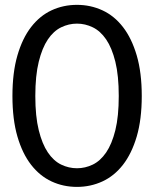

<svg xmlns="http://www.w3.org/2000/svg" viewBox="-20 -744 620 772"><path d="M550 -358Q550 -264 529.8 -195.2Q509.5 -126.5 474.5 -81.5Q439.5 -36.5 391.8 -14.5Q344 7.5 289.5 7.5Q234.5 7.5 187.2 -14.5Q140 -36.5 105 -81.5Q70 -126.5 50 -195.2Q30 -264 30 -358Q30 -452 50 -521Q70 -590 105 -635.2Q140 -680.5 187.2 -702.5Q234.5 -724.5 289.5 -724.5Q344 -724.5 391.8 -702.5Q439.5 -680.5 474.5 -635.2Q509.5 -590 529.8 -521Q550 -452 550 -358ZM457.5 -358Q457.5 -440 443.8 -495.8Q430 -551.5 406.8 -585.5Q383.5 -619.5 353 -634.2Q322.5 -649 289.5 -649Q256.5 -649 226 -634.2Q195.5 -619.5 172.5 -585.5Q149.5 -551.5 135.8 -495.8Q122 -440 122 -358Q122 -276 135.8 -220.5Q149.5 -165 172.5 -131Q195.5 -97 226 -82.2Q256.5 -67.5 289.5 -67.5Q322.5 -67.5 353 -82.2Q383.5 -97 406.8 -131Q430 -165 443.8 -220.5Q457.5 -276 457.5 -358Z"/></svg>

Font: TypoPRO Lato
Style: Regular
Weight: 400
Designer: Lukasz Dziedzic with Adam Twardoch and Botio Nikoltchev
Foundry: tyPoland Lukasz Dziedzic
Version: Version 2.010; 2014-09-01; http://www.latofonts.com/